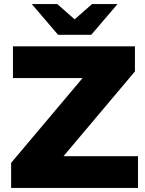

<svg xmlns="http://www.w3.org/2000/svg" viewBox="-20 -929 719 949"><path d="M35 0V-124L447 -613L471 -543H44V-700H647V-576L235 -87L211 -157H662V0ZM267 -757 137 -909H263L404 -785H294L435 -909H561L431 -757Z"/></svg>

Font: MOST Montserrat ExtraBold
Style: Regular
Weight: 800
Designer: Julieta Ulanovsky
Foundry: Julieta Ulanovsky
Version: Version 8.000;March 11, 2024;FontCreator 15.0.0.2926 64-bit